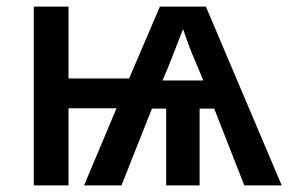

<svg xmlns="http://www.w3.org/2000/svg" viewBox="-20 -560 874 580"><path d="M370 -323H187V-540H82V0H187V-233H332L234 0H347L439 -232H482V0H583V-232H627L718 0H831L602 -540H463ZM533 -472 549 -427Q555 -409 585 -339L594 -317H471L490 -362Z"/></svg>

Font: OpenSansMMV
Style: Semibold
Weight: 600
Designer: Steve Matteson
Foundry: Ascender Corporation
Version: Version 6.000